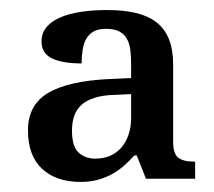

<svg xmlns="http://www.w3.org/2000/svg" viewBox="-20 -739 422 379"><path d="M122.1 -481Q122.1 -449.7 135.3 -437.7Q148.4 -425.8 168 -425.8Q184.6 -425.8 197.8 -431.6Q210.9 -437.5 220 -448.2Q229 -459 233.9 -473.6Q238.8 -488.3 238.8 -505.9V-553.2L208 -551.8Q183.6 -551.3 167.2 -546.1Q150.9 -541 140.9 -532Q130.9 -522.9 126.5 -510.3Q122.1 -497.6 122.1 -481ZM189 -682.1Q173.8 -682.1 164.6 -676.8Q155.3 -671.4 150.1 -662.1Q145 -652.8 143.1 -640.4Q141.1 -627.9 141.1 -613.8Q103 -613.8 82.5 -623.8Q62 -633.8 62 -657.2Q62 -674.3 72.3 -686Q82.5 -697.8 100.1 -705.1Q117.7 -712.4 141.1 -715.8Q164.6 -719.2 190.9 -719.2Q224.1 -719.2 248.5 -713.4Q272.9 -707.5 289.3 -694.6Q305.7 -681.6 313.7 -661.1Q321.8 -640.6 321.8 -610.8V-459Q321.8 -436.5 331.3 -428.2Q340.8 -419.9 365.2 -419.9V-386.2H268.1L250 -432.1H245.1Q236.3 -422.4 225.8 -412.8Q215.3 -403.3 202.4 -396Q189.5 -388.7 173.8 -384.3Q158.2 -379.9 139.2 -379.9Q90.8 -379.9 63 -405.8Q35.2 -431.6 35.2 -481.9Q35.2 -531.7 74.7 -555.4Q114.3 -579.1 195.8 -583L238.8 -585V-613.8Q238.8 -628.9 237.1 -641.4Q235.4 -653.8 230.2 -662.8Q225.1 -671.9 215.3 -677Q205.6 -682.1 189 -682.1Z"/></svg>

Font: Droid Serif
Style: Regular
Weight: 400
Version: Version 1.00 build 112